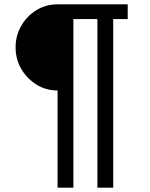

<svg xmlns="http://www.w3.org/2000/svg" viewBox="-20 -718 692 887"><path d="M246 149V-300Q192 -300 148 -327.5Q104 -355 78 -400Q52 -445 52 -499Q52 -553 78 -598.5Q104 -644 148 -671Q192 -698 246 -698H570V-630H503V149H430V-630H319V149Z"/></svg>

Font: IBM Plex Sans
Style: Regular
Weight: 400
Designer: Mike Abbink, Paul van der Laan, Pieter van Rosmalen
Foundry: Bold Monday
Version: Version 3.201